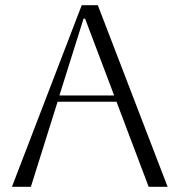

<svg xmlns="http://www.w3.org/2000/svg" viewBox="-20 -720 698 740"><path d="M26 0 295 -700H357L626 0H553L429 -328H202L99 0ZM302 -648 209 -352H420L308 -648Z"/></svg>

Font: Aboreto
Style: Regular
Weight: 400
Designer: Dominik Jáger
Foundry: Dominik Jáger
Version: Version 1.001; ttfautohint (v1.8.4.7-5d5b)